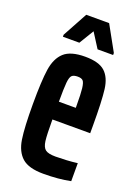

<svg xmlns="http://www.w3.org/2000/svg" viewBox="-135 -745 587 812"><g transform="rotate(20 159.0 -339.0)"><path d="M295 -221H125Q125 -152 128.5 -125Q132 -98 145 -88Q158 -78 191 -78Q211 -78 238.5 -79.5Q266 -81 289 -84V-3Q236 8 167 8Q101 8 71 -18.5Q41 -45 33 -97Q25 -149 25 -254Q25 -359 33 -411.5Q41 -464 70.5 -491Q100 -518 165 -518Q227 -518 254.5 -493Q282 -468 288.5 -417Q295 -366 295 -254ZM125 -301H201V-308Q201 -364 198 -388.5Q195 -413 188 -420.5Q181 -428 164 -428Q146 -428 138 -420.5Q130 -413 127.5 -387.5Q125 -362 125 -301ZM47 -565V-574L108 -686H211L273 -574V-565H203L161 -631L121 -565Z"/></g></svg>

Font: Saira Ultra Condensed
Style: Bold
Weight: 700
Width: 1
Designer: Hector Gatti with collaboration of the Omnibus-Type team
Foundry: Omnibus-Type
Version: Version 1.001; ttfautohint (v1.8)